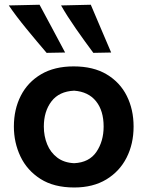

<svg xmlns="http://www.w3.org/2000/svg" viewBox="-20 -798 638 830"><path d="M301 12.5Q213 12.5 155 -24.5Q97 -61.5 68.5 -121.5Q40 -181.5 40 -251Q40 -325.5 70 -384.2Q100 -443 157.8 -477Q215.5 -511 298.5 -511Q383.5 -511 441.2 -476.5Q499 -442 528.2 -383.2Q557.5 -324.5 557.5 -251Q557.5 -176 527.2 -116.5Q497 -57 439.5 -22.2Q382 12.5 301 12.5ZM300.5 -92.5Q365.5 -95.5 396.8 -141.5Q428 -187.5 428 -251Q428 -319.5 395 -360.5Q362 -401.5 300.5 -406Q235.5 -403 202.5 -359.8Q169.5 -316.5 169.5 -251Q169.5 -209.5 184 -174Q198.5 -138.5 227.8 -116.5Q257 -94.5 300.5 -92.5ZM181.5 -569.5Q139 -619 93.8 -674.2Q48.5 -729.5 18 -774.5L151 -777.5Q178.5 -726.5 206 -675Q233.5 -623.5 261.5 -571ZM383.5 -569.5Q346.5 -619 308 -674.2Q269.5 -729.5 244 -774.5L372.5 -777.5Q394.5 -726 416.2 -674.8Q438 -623.5 460.5 -571Z"/></svg>

Font: Commissioner Loud SemiBold
Style: Regular
Weight: 600
Designer: Kostas Bartsokas
Foundry: Kostas Bartsokas
Version: Version 1.000; ttfautohint (v1.8.3)